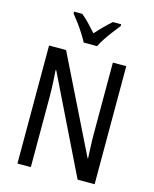

<svg xmlns="http://www.w3.org/2000/svg" viewBox="-136 -1032 898 1122"><g transform="rotate(15 313.0 -471.5)"><path d="M547 0H444L158 -585H154Q156 -559 157.5 -532Q159 -505 160 -478.5Q161 -452 161 -426V0H80V-714H183L468 -136H471Q470 -161 468.5 -188.5Q467 -216 466.5 -243.5Q466 -271 466 -293V-714H547ZM271 -783Q260 -805 243 -831.5Q226 -858 207 -884Q188 -910 170 -932V-943H219Q241 -926 265 -901Q289 -876 312 -850Q338 -879 358.5 -899.5Q379 -920 405 -943H455V-932Q439 -912 419 -886Q399 -860 381 -833Q363 -806 352 -783Z"/></g></svg>

Font: Noto Sans Khmer Condensed
Style: Regular
Weight: 400
Width: 3
Designer: Danh Hong and the Monotype Design Team
Foundry: Monotype Imaging Inc.
Version: Version 2.004